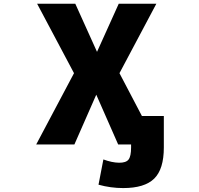

<svg xmlns="http://www.w3.org/2000/svg" viewBox="-20 -752 1040 1002"><path d="M486.3 -481.4 599.6 -732.4H795.9L603.5 -370.1L720.7 -146.5H835V17.6Q835 130.9 784.7 180.2Q734.4 229.5 623 229.5Q557.6 229.5 494.1 211.9L519.5 80.1Q564.5 96.7 601.1 97.2Q637.7 97.7 650.9 80.6Q664.1 63.5 664.1 17.6V2H659.2H596.7L482.4 -257.8L368.2 2H168.9L366.2 -370.1L173.8 -732.4H373Z"/></svg>

Font: GenEi Gothic M Heavy
Style: Regular
Weight: 800
Designer: o_tamon (Modified); [Source Han Sans]
Ryoko NISHIZUKA  (kana & ideographs); Paul D. Hunt (Latin, Greek & Cyrillic); Wenl
Version: Version 1.1a;Original Version 1.004